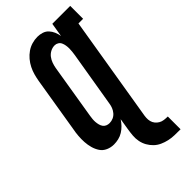

<svg xmlns="http://www.w3.org/2000/svg" viewBox="-291 -816 1106 1106"><g transform="rotate(-45 262.0 -263.0)"><path d="M471 217Q447 217 423 216.5Q399 216 376.5 211Q354 206 333 196.5Q312 187 296 171.5Q280 156 269 136.5Q258 117 253.5 94.5Q249 72 251 48Q253 24 257 0L268 -68Q257 -51 243 -36.5Q229 -22 212 -11.5Q195 -1 176 3.5Q157 8 138 8Q113 8 90.5 -2Q68 -12 55 -31.5Q42 -51 35.5 -74.5Q29 -98 27.5 -122.5Q26 -147 28 -172.5Q30 -198 35 -223L90 -558Q94 -581 100 -602.5Q106 -624 116.5 -645Q127 -666 142.5 -684.5Q158 -703 177.5 -716.5Q197 -730 219.5 -736.5Q242 -743 264 -743Q284 -743 302.5 -737Q321 -731 333.5 -717.5Q346 -704 353.5 -686.5Q361 -669 364 -650L378 -735H524V-630H486L382 0Q379 15 378 30Q377 45 380.5 59Q384 73 393 84Q402 95 414 102Q426 109 441 111Q456 113 471 113ZM207 -97Q223 -97 237.5 -103.5Q252 -110 262.5 -122.5Q273 -135 278.5 -149.5Q284 -164 286 -179L342 -514Q344 -527 345.5 -540Q347 -553 347 -565.5Q347 -578 345 -590.5Q343 -603 338 -614Q333 -625 322.5 -631.5Q312 -638 300 -638Q282 -638 265.5 -629.5Q249 -621 238 -606.5Q227 -592 221 -575Q215 -558 212 -541L157 -206Q155 -194 154 -182Q153 -170 154 -158.5Q155 -147 158 -135.5Q161 -124 167.5 -115Q174 -106 184.5 -101.5Q195 -97 207 -97Z"/></g></svg>

Font: Iosevka Slab Extrabold
Style: Italic
Weight: 800
Italic angle: -9°
Monospace: yes
Designer: Belleve Invis
Foundry: Belleve Invis
Version: Version 11.1.0; ttfautohint (v1.8.3)